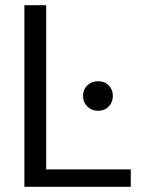

<svg xmlns="http://www.w3.org/2000/svg" viewBox="-20 -720 566 740"><path d="M74 0V-700H158V-67H484V0ZM358 -293Q333 -293 316.5 -309.5Q300 -326 300 -350Q300 -375 316.5 -391Q333 -407 358 -407Q383 -407 399 -391Q415 -375 415 -350Q415 -326 399 -309.5Q383 -293 358 -293Z"/></svg>

Font: DVN - DM Sans
Style: Regular
Weight: 400
Designer: Colophon Foundry, Jonny Pinhorn
Foundry: Colophon Foundry
Version: Version 4.004;gftools[0.9.30]